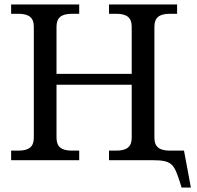

<svg xmlns="http://www.w3.org/2000/svg" viewBox="-20 -720 884 863"><path d="M234 -101V-339H572V-101C572 -61 551 -43 503 -43H470V0H661C754 0 762 15 791 106L796 123H838L807 -43H743C695 -43 674 -61 674 -101V-600C674 -640 695 -658 743 -658H776V-700H470V-658H503C551 -658 572 -640 572 -600V-388H234V-600C234 -640 255 -658 303 -658H336V-700H30V-658H63C111 -658 132 -640 132 -600V-101C132 -61 111 -43 63 -43H30V0H336V-43H303C255 -43 234 -61 234 -101Z"/></svg>

Font: LT Superior Serif Medium
Style: Regular
Weight: 500
Designer: Daniel Lyons
Foundry: LyonsType
Version: Version 2.120;FEAKit 1.0